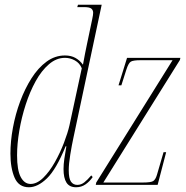

<svg xmlns="http://www.w3.org/2000/svg" viewBox="-20 -780 784 810"><path d="M102 10Q59 10 41.5 -30.5Q24 -71 24 -132Q24 -184 34.5 -241Q45 -298 65 -352Q85 -406 113 -450Q141 -494 176.5 -520Q212 -546 254 -546Q280 -546 298.5 -535.5Q317 -525 330 -507Q334 -530 339 -555Q344 -580 347 -594L369 -699Q371 -708 372 -715Q373 -722 373 -726Q373 -737 365.5 -743.5Q358 -750 335 -750H306L309 -760H409L290 -200Q283 -168 276.5 -128Q270 -88 270 -62Q270 -27 279.5 -13.5Q289 0 306 0Q322 0 335.5 -10.5Q349 -21 365 -40L371 -33Q358 -14 340.5 -2Q323 10 301 10Q273 10 260.5 -9.5Q248 -29 248 -67Q248 -87 251.5 -110.5Q255 -134 260 -163H257Q217 -65 178 -27.5Q139 10 102 10ZM109 -4Q136 -4 162.5 -30Q189 -56 211.5 -96Q234 -136 250 -178Q266 -220 273 -251L325 -492Q316 -514 296 -525Q276 -536 254 -536Q218 -536 186.5 -509Q155 -482 130.5 -437.5Q106 -393 88.5 -339Q71 -285 61.5 -229Q52 -173 52 -125Q52 -62 67.5 -33Q83 -4 109 -4ZM384 0 386 -10 708 -526H573Q542 -526 532 -520Q522 -514 513 -486L492 -420H480L516 -536H741L739 -527L416 -10H583Q616 -10 626 -16Q636 -22 642 -42L670 -138H681L645 0Z"/></svg>

Font: Noto Serif Display ExtraCondensed Thin
Style: Italic
Weight: 100
Width: 2
Italic angle: -12°
Designer: Monotype Design Team
Foundry: Monotype Imaging Inc.
Version: Version 2.009